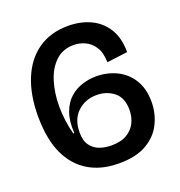

<svg xmlns="http://www.w3.org/2000/svg" viewBox="-125 -780 842 899"><g transform="rotate(-20 295.5 -330.5)"><path d="M318 13Q184 13 109.5 -73Q35 -159 35 -323Q35 -430 67.5 -509Q100 -588 162 -631Q224 -674 311 -674Q374 -674 423.5 -650.5Q473 -627 501.5 -580.5Q530 -534 530 -464L427 -451Q426 -500 407 -528.5Q388 -557 360.5 -569Q333 -581 306 -581Q250 -581 214 -546Q178 -511 161 -454.5Q144 -398 144 -333Q144 -298 149 -261Q154 -224 163 -192H168Q164 -253 179.5 -295Q195 -337 223 -361.5Q251 -386 285.5 -396.5Q320 -407 353 -407Q409 -407 455.5 -384.5Q502 -362 530 -317Q558 -272 558 -207Q558 -150 533.5 -99.5Q509 -49 456 -18Q403 13 318 13ZM312 -78Q360 -78 390 -96Q420 -114 434 -143Q448 -172 448 -206Q448 -267 412 -295.5Q376 -324 327 -324Q269 -324 230.5 -287.5Q192 -251 192 -186Q192 -145 209.5 -121Q227 -97 254.5 -87.5Q282 -78 312 -78Z"/></g></svg>

Font: Bricolage Grotesque 48pt Medium
Style: Regular
Weight: 500
Designer: Mathieu Triay
Foundry: Atelier Triay
Version: Version 1.000; ttfautohint (v1.8.4.7-5d5b);gftools[0.9.32]